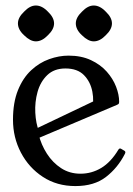

<svg xmlns="http://www.w3.org/2000/svg" viewBox="-20 -648 471 680"><path d="M422 -102.5Q397 -53.5 355.2 -21.2Q313.5 11 247 11Q181.5 11 131.9 -21.5Q82.2 -54 54.1 -107.5Q26 -161 26 -224Q26 -285 43.6 -328.5Q61.2 -372 90.2 -399Q119.2 -426 154.1 -438.5Q189 -451 222.8 -451Q268 -451 302 -435.1Q336 -419.2 358.1 -394.2Q380.2 -369.2 391.1 -340.9Q402 -312.5 402 -287.5Q402 -285.5 401.5 -283.1Q401 -280.8 399 -279.1Q397 -277.5 394 -276.5L75.8 -141.8L65.2 -172L341 -303.5L305 -253.5Q313.8 -288.2 307.1 -323.2Q300.5 -358.2 277.4 -381.9Q254.2 -405.5 211.8 -405.5Q171.8 -405.5 147.4 -382Q123 -358.5 113 -322.5Q103 -286.5 105 -248.8Q107 -211 118 -182.8L117 -171.5Q125.8 -135.5 146.1 -103.8Q166.5 -72 196.5 -52.4Q226.5 -32.8 265 -32.8Q304.5 -32.8 338.6 -53.2Q372.8 -73.8 399.2 -117.8Q403.2 -124.2 408.5 -121.2L420.8 -114Q426.5 -110.5 422 -102.5ZM106.9 -628.5Q129 -628.5 149.7 -606.7Q171.5 -586 171.5 -565Q171.5 -544 149.7 -523.3Q129 -501.5 107 -501.5Q87.2 -501.5 65.2 -523.2Q43.5 -543.1 43.5 -565.1Q43.5 -586 65.3 -606.7Q86 -628.5 106.9 -628.5ZM311.9 -628.5Q334 -628.5 354.7 -606.7Q376.5 -586 376.5 -565Q376.5 -544 354.7 -523.3Q334 -501.5 312 -501.5Q292.2 -501.5 270.2 -523.2Q248.5 -543.1 248.5 -565.1Q248.5 -586 270.3 -606.7Q291 -628.5 311.9 -628.5Z"/></svg>

Font: Young Serif Light
Style: Regular
Weight: 300
Designer: Bastien Sozeau
Foundry: NBR — Bastien Sozeau
Version: Version 5.001